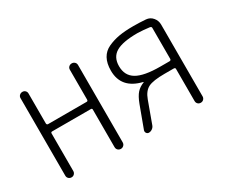

<svg xmlns="http://www.w3.org/2000/svg" viewBox="-92 -769 1184 1011"><g transform="rotate(-30 500.0 -263.5)"><path d="M75.2 -24.4V-496.1Q75.2 -505.9 82.5 -512.7Q89.8 -519.5 100.1 -519.5Q110.4 -519.5 117.2 -512.7Q124 -505.9 124 -496.1V-314.5Q124 -305.7 131.8 -304.7H367.2Q375 -304.7 375 -314.5V-495.1Q375 -505.9 382.3 -512.7Q389.6 -519.5 399.9 -519.5Q410.2 -519.5 417.5 -512.7Q424.8 -505.9 424.8 -495.1V-25.4Q424.8 -14.6 417.5 -7.3Q410.2 0 399.9 0Q389.6 0 382.3 -6.8Q375 -13.7 375 -25.4V-252.9Q375 -260.7 367.2 -260.7H131.8Q124 -260.7 124 -252.9V-24.4Q124 -14.6 117.2 -7.3Q110.4 0 100.1 0Q89.8 0 82.5 -6.8Q75.2 -13.7 75.2 -24.4Z M608.4 -381.8Q608.4 -324.2 652.8 -297.9Q697.3 -271.5 795.9 -271.5H851.6Q860.4 -271.5 861.3 -280.3V-469.7Q861.3 -476.6 851.6 -478.5Q813.5 -483.4 779.3 -484.4Q689.5 -484.4 648.9 -460.4Q608.4 -436.5 608.4 -381.8ZM570.3 0Q561.5 0 556.2 -7.3Q550.8 -14.6 553.7 -24.4L602.5 -156.2Q617.2 -195.3 634.3 -214.4Q651.4 -233.4 677.7 -243.2Q678.7 -243.2 678.7 -245.1Q678.7 -246.1 677.7 -246.1Q559.6 -274.4 559.6 -382.8Q559.6 -426.8 575.7 -456.1Q591.8 -485.4 623.5 -500Q655.3 -514.6 691.4 -521Q727.5 -527.3 778.3 -527.3Q815.4 -527.3 854.5 -524.4Q878.9 -522.5 894.5 -503.9Q910.2 -485.4 910.2 -460.9V-24.4Q910.2 -14.6 903.3 -7.3Q896.5 0 885.7 0Q875 0 868.2 -6.8Q861.3 -13.7 861.3 -24.4V-219.7Q861.3 -227.5 851.6 -227.5H795.9Q726.6 -227.5 697.3 -212.9Q668 -198.2 652.3 -155.3L604.5 -24.4Q600.6 -13.7 590.8 -6.8Q581.1 0 570.3 0Z"/></g></svg>

Font: Rounded Mgen+ 1m light
Style: Regular
Weight: 200
Designer: [Source Han Sans]
Ryoko NISHIZUKA  (kana & ideographs); Paul D. Hunt (Latin, Greek & Cyrillic); Wenlong ZHANG  (bopomofo
Version: Version 1.059.20150602